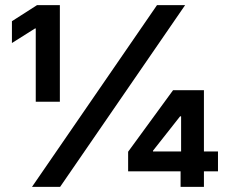

<svg xmlns="http://www.w3.org/2000/svg" viewBox="-20 -727 889 747"><path d="M590.8 -707H700.2L213.9 0H104.5ZM119.1 -616.2H116.2L26.4 -559.6V-644.5L124 -707H212.9V-331.1H119.1ZM478.5 -136.7 653.3 -376H773.4V-137.7H828.1V-60.5H773.4V0H682.6V-60.5H478.5ZM684.6 -137.7V-274.4H680.7L575.2 -140.6V-137.7Z"/></svg>

Font: WEMIX Pretendard
Style: Bold
Weight: 700
Designer: Base glyphs from Inter by Rasmus Andersson; Hangeul glyphs from Noto Sans CJK(Source Han Sans) by Jang Soo-young and Kan
Foundry: Kil Hyung-jin
Version: Version 1.000